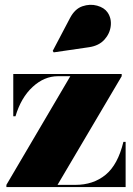

<svg xmlns="http://www.w3.org/2000/svg" viewBox="-20 -761 542 781"><path d="M342.5 -569 198.5 -548 194.5 -554 265 -688Q284.5 -725 315.2 -735.5Q346 -746 375 -738Q404 -730 417.5 -710.5Q434 -686.5 430.5 -655.5Q427 -624.5 404.8 -599.8Q382.5 -575 342.5 -569ZM215.5 -451Q160 -451 112.8 -407.5Q65.5 -364 43 -288H34V-460H475V-451L214 -9H286.5Q359.5 -9 409.5 -50Q459.5 -91 482 -184H491V0H6V-9L266 -451Z"/></svg>

Font: Bodoni* 24pt Fatface
Style: Regular
Weight: 900
Version: Version 2.3